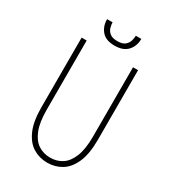

<svg xmlns="http://www.w3.org/2000/svg" viewBox="-209 -968 968 1087"><g transform="rotate(30 275.0 -425.0)"><path d="M275.5 11Q225 11 183 -14.2Q141 -39.5 116 -96Q91 -152.5 91 -245V-700H124V-247Q124 -165.5 143.8 -116Q163.5 -66.5 197.8 -44.2Q232 -22 275.5 -22Q319.5 -22 353.5 -44.2Q387.5 -66.5 407.2 -116Q427 -165.5 427 -247V-700H460V-245Q460 -152.5 435 -96Q410 -39.5 368.2 -14.2Q326.5 11 275.5 11ZM274.5 -753.5Q217.5 -753.5 190.5 -784.8Q163.5 -816 163.5 -862.5H199.5Q199.5 -847 204.8 -828.5Q210 -810 226.5 -796.8Q243 -783.5 275.5 -783.5Q308.5 -783.5 324.5 -796.8Q340.5 -810 346 -828.5Q351.5 -847 351.5 -862.5H387.5Q387.5 -816 359.5 -784.8Q331.5 -753.5 274.5 -753.5Z"/></g></svg>

Font: Trispace SemiCondensed Thin
Style: Regular
Weight: 100
Width: 4
Designer: Tyler Finck
Foundry: Etcetera Type Company
Version: Version 1.210; ttfautohint (v1.8.3)